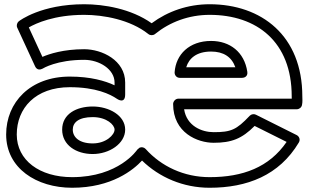

<svg xmlns="http://www.w3.org/2000/svg" viewBox="-20 -838 1455 905"><path d="M637.9 -141.9C637.9 -141.9 627.7 -133.6 627.1 -132.7C625.9 -130.9 540.2 -3 320 -3C166.4 -3 59 -82.7 59 -204C59 -327.9 147 -427 309 -427C432.4 -427 500 -393.6 530.9 -372.4C530.9 -372.4 570 -344.3 570 -393V-449C570 -554.1 460.3 -606 377 -606C279.4 -606 212.8 -584.1 179.9 -569.9L115.8 -708.8C149.8 -728.3 235.8 -768 377 -768C466.7 -768 593.4 -745.9 679.4 -677.4C688.7 -670.1 702.1 -670.6 710.7 -677.6C780.4 -734.1 869.8 -768 968 -768C1190.8 -768 1355 -640.9 1355 -384C1355 -380.6 1355.1 -375.5 1355.2 -373H821C805.9 -373 796 -358.7 796 -348C796 -211.4 911.6 -165 987 -165C1071.3 -165 1120.5 -184.2 1180.2 -244.4L1331 -169.1C1248.7 -49.2 1124.3 -3 968 -3C847.1 -3 740 -53.9 666.6 -135.7C659.5 -143.7 647.7 -146.2 637.9 -141.9ZM145.3 -525.5C154.3 -506 170.6 -509.1 180.4 -514.3C183 -515.9 247.7 -556 377 -556C447.7 -556 520 -511.9 520 -449V-435.9C476.4 -456.6 407 -477 309 -477C123 -477 9 -356.1 9 -204C9 -45.3 151.6 47 320 47C506.6 47 609.1 -37.6 649.5 -81.3C730.7 -2.1 843.2 47 968 47C1144.3 47 1296 -11.1 1388.5 -166.2C1397.2 -180.8 1389.6 -195.7 1378.2 -201.4L1186.2 -297.4C1176.9 -302 1164.4 -300.2 1156.8 -292.1C1094.3 -225.8 1068.5 -215 987 -215C931.5 -215 860 -243.8 847.8 -323H1379C1390 -323 1400.8 -331 1403.4 -342.6C1406.8 -358 1405 -374 1405 -384C1405 -669.1 1213.2 -818 968 -818C865.3 -818 771.2 -785 694.8 -728.4C597.6 -797.3 468.6 -818 377 -818C173.9 -818 72.8 -740.9 68.4 -737.5C60.6 -731.1 56.3 -718.4 61.3 -707.5ZM828 -471H1121C1130.8 -471 1149.1 -476.8 1145.7 -499.7C1131.9 -592.7 1063.6 -645 975 -645C871.5 -645 809 -580.6 803.1 -497.8C802.2 -485 811.1 -471 828 -471ZM857.8 -521C870.6 -563 906.3 -595 975 -595C1033.1 -595 1071.9 -570.1 1089.3 -521ZM273 -227C273 -154.3 338.8 -112 417 -112C495.3 -112 570 -161 570 -227C570 -294.4 493.2 -336 417 -336C341 -336 273 -301.2 273 -227ZM323 -227C323 -260.8 351 -286 417 -286C482.8 -286 520 -249.6 520 -227C520 -203 480.7 -162 417 -162C353.2 -162 323 -191.7 323 -227Z"/></svg>

Font: Poland Can Into
Style: BigWritingsOLn
Weight: 700
Foundry: Cannot Into Space Fonts
Version: Version 0.92